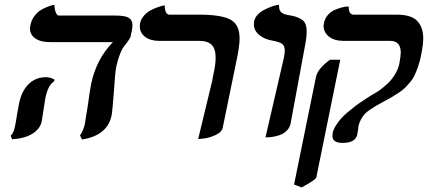

<svg xmlns="http://www.w3.org/2000/svg" viewBox="-20 -585 1841 826"><path d="M174.8 -161.1Q173.3 -152.8 167 -110.8Q165.5 -100.1 162.6 -82.8Q159.7 -65.4 159.2 -62Q152.3 -30.3 119.6 -9.8Q86.9 10.7 32.2 14.2L25.9 -1Q39.6 -13.2 44.9 -43.9Q48.8 -61 53.2 -91.8Q58.6 -124.5 62 -140.1Q72.8 -192.9 102.8 -222.9Q132.8 -252.9 178.2 -252.9Q197.3 -252.9 214.8 -242.2L212.9 -234.9Q186.5 -219.7 174.8 -161.1ZM480 -296.9Q474.6 -268.1 470.2 -192.9Q463.4 -104.5 460 -87.9Q441.9 -2 333 15.1L324.2 -2Q340.3 -26.4 345.2 -53.2Q347.2 -62 358.9 -138.2Q364.3 -181.6 372.1 -224.1Q394.5 -331.1 465.8 -403.8H194.8Q154.3 -403.8 131.6 -419.9Q108.9 -436 108.9 -462.9Q108.9 -467.3 110.8 -477.1Q115.2 -498 127.4 -514.9Q139.6 -531.7 153.8 -540.5Q168 -549.3 181.9 -554.9Q195.8 -560.5 205.1 -562.5L213.9 -564Q214.8 -544.9 220 -531.5Q225.1 -518.1 232.9 -518.1H477.1Q518.1 -518.1 533.9 -508.3Q549.8 -498.5 549.8 -478Q549.8 -470.7 547.9 -457L543 -433.1Q542.5 -428.2 540 -423.1Q537.6 -418 535.2 -414.6L528.3 -404.8L521 -395Q512.2 -384.3 507.1 -376Q502 -367.7 494.1 -346.9Q486.3 -326.2 480 -296.9Z M832.5 13.2 892.6 -235.8Q896 -252 897.5 -262.2Q907.7 -306.6 907.7 -335.9Q907.7 -375 890.6 -392.1Q873.5 -409.2 837.4 -409.2H665.5Q626 -409.2 603.8 -426.8Q581.5 -444.3 581.5 -472.2Q581.5 -480 582.5 -484.9Q586.4 -502.4 598.6 -516.8Q610.8 -531.2 625.7 -539.3Q640.6 -547.4 655 -552.7Q669.4 -558.1 678.7 -560.1L688.5 -562Q689.9 -522 708.5 -522H833.5Q932.1 -522 971.4 -500.7Q1010.7 -479.5 1010.7 -419.9Q1010.7 -391.6 1001.5 -344.2L938.5 -37.1Q935.1 -17.1 908.4 -4.6Q881.8 7.8 857.4 10.7Z M1122.1 5.9 1201.2 -335.9Q1205.1 -353.5 1205.1 -367.2Q1205.1 -387.7 1193.8 -396Q1182.6 -404.3 1157.2 -409.2Q1118.7 -415 1095.5 -434.3Q1072.3 -453.6 1072.3 -480Q1072.3 -489.3 1073.2 -493.2Q1076.2 -508.8 1088.4 -521.7Q1100.6 -534.7 1115.7 -542.2Q1130.9 -549.8 1145.5 -555.7Q1159.7 -561 1170.4 -563L1180.2 -564.9V-561Q1180.2 -549.3 1183.3 -541.5Q1186.5 -533.7 1193.4 -529.5Q1200.2 -525.4 1204.3 -523.9Q1208.5 -522.5 1216.3 -521Q1238.8 -517.1 1250.5 -513.7Q1262.2 -510.3 1275.4 -502.7Q1288.6 -495.1 1293.9 -482.2Q1299.3 -469.2 1299.3 -449.2Q1299.3 -428.7 1295.4 -405.8L1230.5 -55.2Q1227.5 -38.1 1216.3 -25.9Q1205.1 -13.7 1192.9 -7.8Q1180.7 -2 1164.3 1.5Q1147.9 4.9 1139.6 5.4Q1131.3 5.9 1122.1 5.9Z M1277.8 221.2 1245.1 209 1338.9 -252Q1345.7 -289.1 1399.9 -328.1H1443.8L1340.8 178.2Q1338.4 188.5 1277.8 221.2ZM1522 -42Q1522 -41 1521.5 -36.6Q1521 -32.2 1521 -29.8Q1520.5 -26.9 1519 -19Q1517.6 -11.2 1517.1 -6.8Q1509.8 29.8 1454.1 29.8Q1410.2 29.8 1410.2 0Q1410.2 -8.3 1411.1 -12.2Q1414.1 -27.3 1424.3 -43.9Q1434.6 -60.5 1446.3 -74Q1458 -87.4 1477.3 -103.5Q1496.6 -119.6 1509.5 -129.4Q1522.5 -139.2 1543.9 -153.3L1572.3 -171.9L1596.2 -186Q1604 -189.9 1616 -199Q1627.9 -208 1645.5 -223.6Q1663.1 -239.3 1677.7 -262.5Q1692.4 -285.6 1697.8 -310.1Q1704.1 -344.7 1704.1 -358.9Q1704.1 -409.2 1658.2 -409.2H1458Q1418.5 -409.2 1395.3 -427.5Q1372.1 -445.8 1372.1 -474.1Q1372.1 -477.1 1374 -486.8Q1377.9 -505.9 1390.1 -520Q1402.3 -534.2 1417.2 -541Q1432.1 -547.9 1446.5 -551.8Q1460.9 -555.7 1470.7 -556.6L1480 -557.1Q1480 -522 1501 -522H1686Q1750 -522 1775.4 -494.4Q1800.8 -466.8 1800.8 -420.9Q1800.8 -392.1 1791 -344.2Q1785.6 -318.4 1778.1 -297.1Q1770.5 -275.9 1763.2 -260.3Q1755.9 -244.6 1743.2 -230Q1730.5 -215.3 1721.2 -206.1Q1711.9 -196.8 1693.8 -185.1Q1675.8 -173.3 1664.1 -166.5L1628.9 -147Q1605.5 -134.3 1595.9 -128.7Q1586.4 -123 1570.3 -112.1Q1554.2 -101.1 1547.1 -92.5Q1540 -84 1532.7 -70.8Q1525.4 -57.6 1522 -42Z"/></svg>

Font: Linux Libertine G
Style: Bold Italic
Weight: 700
Italic angle: -11.5°
Designer: Philipp H. Poll
Foundry: Philipp H. Poll
Version: Version 4.1.0